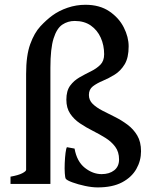

<svg xmlns="http://www.w3.org/2000/svg" viewBox="-20 -777 647 811"><path d="M392.6 14.6Q368.7 14.6 339.1 8.3Q309.6 2 286.1 -6.6Q262.7 -15.1 257.8 -22Q254.9 -26.4 253.7 -45.2Q252.4 -64 253.4 -87.9Q254.4 -111.8 256.8 -131.1Q259.3 -150.4 262.7 -155.3L294.9 -149.4Q304.7 -94.7 338.4 -68.1Q372.1 -41.5 409.2 -41.5Q441.9 -41.5 462.4 -57.6Q482.9 -73.7 482.9 -103.5Q482.9 -135.3 466.8 -157Q450.7 -178.7 425.3 -194.6Q399.9 -210.4 371.6 -224.6Q343.3 -238.8 317.9 -255.9Q292.5 -272.9 276.4 -296.9Q260.3 -320.8 260.3 -356Q260.3 -393.6 276.4 -415.3Q292.5 -437 316.2 -450.4Q339.8 -463.9 363.8 -475.6Q387.7 -487.3 403.8 -503.4Q419.9 -519.5 419.9 -547.9Q419.9 -585.9 405.5 -617.9Q391.1 -649.9 363.5 -669.2Q335.9 -688.5 295.4 -688.5Q266.6 -688.5 243.2 -672.9Q219.7 -657.2 206.3 -614.5Q192.9 -571.8 192.9 -491.2V0H24.4V-30.8Q57.6 -36.6 74 -45.2Q90.3 -53.7 90.3 -59.6V-464.4Q90.3 -543 107.7 -590.6Q125 -638.2 150.6 -665.8Q176.3 -693.4 201.7 -711.9Q229 -731.9 265.6 -744.4Q302.2 -756.8 340.8 -756.8Q400.9 -756.8 441.7 -729.2Q482.4 -701.7 502.9 -661.1Q523.4 -620.6 523.4 -581.1Q523.4 -533.2 506.6 -505.4Q489.7 -477.5 464.6 -461.9Q439.5 -446.3 414.3 -435.8Q389.2 -425.3 372.3 -412.4Q355.5 -399.4 355.5 -376Q355.5 -354 371.3 -338.4Q387.2 -322.8 412.4 -309.8Q437.5 -296.9 465.6 -283Q493.7 -269 518.8 -250.2Q543.9 -231.4 559.8 -204.6Q575.7 -177.7 575.7 -138.2Q575.7 -98.1 555.9 -63.2Q536.1 -28.3 495.6 -6.8Q455.1 14.6 392.6 14.6Z"/></svg>

Font: David Libre Medium
Style: Regular
Weight: 500
Designer: Ismar David, J. Victor Gaultney, Annie Olsen and Meir Sadan
Foundry: Monotype Imaging Inc. & SIL International
Version: Version 1.100; ttfautohint (v1.8.4.7-5d5b)